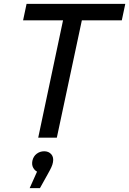

<svg xmlns="http://www.w3.org/2000/svg" viewBox="-20 -710 666 990"><path d="M99 -605 117 -690H626L608 -605H402L273 0H177L305 -605ZM253 127Q251 139 244.5 153Q238 167 225 190L186 260H133L171 175Q159 169 151 154.5Q143 140 147 119Q152 96 169 83Q186 70 208 70Q231 70 244.5 85.5Q258 101 253 127Z"/></svg>

Font: Radio Canada
Style: Italic
Weight: 400
Italic angle: -12°
Designer: Charles Daoud, Etienne Aubert Bonn, Alexandre Saumier Demers, Jacques Le Bailly
Foundry: Radio-Canada
Version: Version 2.104;gftools[0.9.28.dev5+ged2979d]